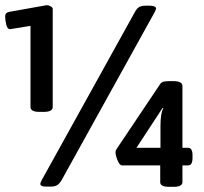

<svg xmlns="http://www.w3.org/2000/svg" viewBox="-20 -722 790 743"><path d="M98 -308V-622L19 -609Q9 -609 4.5 -625.5Q0 -642 0 -659Q0 -673 15 -676L161 -702Q168 -702 176 -697.5Q184 -693 184 -688V-308Q184 -289 149 -289H133Q98 -289 98 -308ZM600 -17V-82H452Q443 -82 435 -101.5Q427 -121 427 -133Q427 -139 431 -145L600 -397Q605 -404 613 -406Q621 -408 635 -408H651Q686 -408 686 -389V-150H708Q725 -150 725 -121V-111Q725 -82 708 -82H686V-17Q686 1 651 1H635Q600 1 600 -17ZM601 -150V-234Q601 -284 612 -303L609 -304L508 -150ZM136 -11Q136 -14 142 -26L504 -679Q511 -691 520 -695.5Q529 -700 544 -700H560Q571 -700 577.5 -697Q584 -694 584 -689Q584 -686 578 -674L219 -26Q211 -12 202 -6Q193 0 178 0H157Q136 0 136 -11Z"/></svg>

Font: Asap-Bold
Style: Bold
Weight: 700
Designer: Pablo Cosgaya
Foundry: Omnibus-Type
Version: Version 2.000; ttfautohint (v1.8)